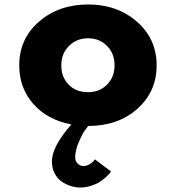

<svg xmlns="http://www.w3.org/2000/svg" viewBox="-20 -548 786 858"><path d="M254 -256Q254 -203 287 -169.5Q320 -136 374 -136Q425 -136 458.5 -170Q492 -204 492 -256.5Q492 -309 458 -343Q424 -377 374 -377Q323 -377 288.5 -343Q254 -309 254 -256ZM66 -256Q66 -375 154.5 -451.5Q243 -528 374 -528Q504 -528 592 -451Q680 -374 680 -256Q680 -138 593.5 -61.5Q507 15 374 15Q368 23 358 36.5Q348 50 332 87Q316 124 316 155Q316 173 327.5 183.5Q339 194 352 194Q366 194 379 186.5Q392 179 398 172L404 164L476 218Q474 221 470.5 226Q467 231 454 243Q441 255 426.5 264.5Q412 274 388 282Q364 290 338 290Q318 290 297 283.5Q276 277 256.5 264Q237 251 224.5 227.5Q212 204 212 173Q212 107 299 8Q192 -12 129 -83.5Q66 -155 66 -256Z"/></svg>

Font: Hussar
Style: BoldWeb
Weight: 700
Foundry: Cannot Into Space Fonts
Version: Version 2.00